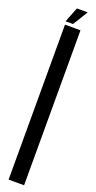

<svg xmlns="http://www.w3.org/2000/svg" viewBox="-172 -895 456 914"><g transform="rotate(20 56.0 -438.5)"><path d="M16.5 0H95V-785H16.5ZM13.5 -801H51.5L98 -877H43.5Z"/></g></svg>

Font: Anybody UltraCondensed
Style: Regular
Weight: 400
Width: 1
Version: Version 1.113;gftools[0.9.25]